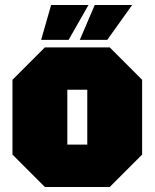

<svg xmlns="http://www.w3.org/2000/svg" viewBox="-20 -750 620 770"><path d="M30 -130V-430L160 -560H420L550 -430V-130L420 0H160ZM250 -170H330V-390H250ZM145 -590 185 -730H335L255 -590ZM300 -590 360 -730H510L410 -590Z"/></svg>

Font: Tektur SemiCondensed Black
Style: Regular
Weight: 900
Width: 4
Designer: Adam Jagosz
Foundry: Adam Jagosz
Version: Version 1.005;gftools[0.9.30]